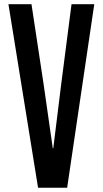

<svg xmlns="http://www.w3.org/2000/svg" viewBox="-20 -879 481 899"><path d="M158.2 0 19.5 -859.4H127.4L184.1 -485.4L227.1 -185.1H229.5L266.6 -485.4L314.9 -859.4H421.4L294.4 0Z"/></svg>

Font: Antonio SemiBold
Style: Regular
Weight: 600
Designer: Vernon Adams
Foundry: Vernon Adams
Version: Version 1.002